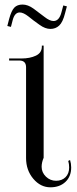

<svg xmlns="http://www.w3.org/2000/svg" viewBox="-20 -800 333 831"><path d="M92.8 -116.2V-508.8Q92.8 -538.1 63.5 -538.1H19.5V-546.9H73.2Q109.4 -546.9 135.3 -559.1Q161.1 -571.3 161.1 -598.6V-602.5H168.9V-519.5V-117.2Q160.2 -96.7 160.2 -78.1Q160.2 -53.7 178.7 -35.6Q197.3 -17.6 222.7 -17.6Q248 -17.6 263.7 -33.2Q279.3 -48.8 279.3 -75.2Q279.3 -89.8 275.4 -103.5L283.2 -107.4Q288.1 -91.8 288.1 -75.2Q288.1 -36.1 263.2 -12.7Q238.3 10.7 198.2 10.7Q155.3 10.7 124 -26.4Q92.8 -63.5 92.8 -116.2ZM261.7 -743.2Q252 -704.1 236.3 -689.5Q220.7 -674.8 198.2 -674.8Q175.8 -674.8 151.4 -692.4Q126 -710 103.5 -728.5Q81.1 -746.1 65.4 -746.1Q43.9 -746.1 35.2 -713.9L27.3 -683.6L11.7 -687.5L19.5 -717.8Q29.3 -753.9 42 -767.1Q54.7 -780.3 77.6 -780.3Q100.6 -780.3 125 -762.7Q149.4 -745.1 172.9 -726.6Q195.3 -709 211.9 -709Q236.3 -709 246.1 -747.1L253.9 -776.4L269.5 -772.5Z"/></svg>

Font: FoglihtenNo07
Style: Regular
Weight: 500
Designer: gluk (gluksza@wp.pl)
Foundry: gluk (gluksza@wp.pl)
Version: Version 0.871